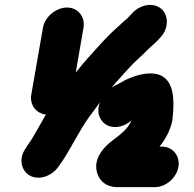

<svg xmlns="http://www.w3.org/2000/svg" viewBox="-20 -723 799 791"><path d="M715 -35C723 -80 692 -119 647 -119H637C662 -149 690 -198 692 -246C699 -320 694 -387 643 -412C609 -428 562 -419 527 -406L507 -398C499 -395 490 -390 478 -383C465 -375 451 -370 439 -362L463 -389C491 -420 504 -436 531 -463L556 -487C566 -496 576 -505 584 -514C599 -529 618 -544 632 -559L642 -570C678 -610 673 -663 644 -687C609 -716 554 -702 524 -668L514 -657L503 -646C485 -632 472 -617 455 -603C435 -585 401 -550 382 -528C355 -499 322 -462 296 -429C294 -427 293 -425 292 -424L324 -609C332 -654 301 -692 256 -692C211 -692 165 -654 157 -609L109 -334C101 -291 130 -255 169 -251C153 -222 132 -187 121 -167C106 -140 97 -131 85 -111C53 -64 72 -17 102 0C145 24 199 -3 221 -37C227 -44 228 -48 236 -58C268 -105 309 -188 345 -238C363 -263 377 -280 392 -302C373 -256 396 -217 426 -205C462 -191 498 -206 522 -227C508 -193 475 -168 447 -147C412 -122 370 -77 377 -26C383 18 414 48 465 48H618C663 48 707 10 715 -35Z"/></svg>

Font: Blanket
Style: BlkObl
Weight: 900
Foundry: Cannot Into Space Fonts
Version: Version 0.9